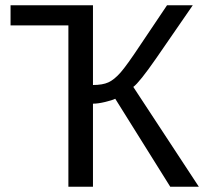

<svg xmlns="http://www.w3.org/2000/svg" viewBox="-20 -708 782 728"><path d="M20 -688H332.5V-385.7Q369.1 -385.7 391.1 -395.8Q413.1 -405.8 437 -432.9Q460.9 -460 513.2 -539.1L613.3 -688H710.9L572.8 -487.8Q508.8 -395.5 485.4 -378.4L733.9 0H625.5L417 -333.5Q404.8 -327.6 378.2 -321.3Q351.6 -314.9 332.5 -314.9V0H239.3V-611.8H20Z"/></svg>

Font: Liberation Sans
Style: Regular
Weight: 400
Designer: Steve Matteson
Foundry: Ascender Corporation
Version: Version 2.00.1